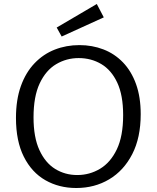

<svg xmlns="http://www.w3.org/2000/svg" viewBox="-20 -933 785 962"><path d="M362 9Q276 9 207.5 -30Q139 -69 99.5 -147.5Q60 -226 60 -342Q60 -433 84.5 -501.5Q109 -570 153 -616Q197 -662 254.5 -684.5Q312 -707 378 -707Q442 -707 498 -685.5Q554 -664 596 -620.5Q638 -577 661.5 -512Q685 -447 685 -361Q685 -243 642.5 -160.5Q600 -78 527 -34.5Q454 9 362 9ZM367 -56Q429 -56 481.5 -87.5Q534 -119 565.5 -185Q597 -251 597 -356Q597 -456 567.5 -519Q538 -582 487.5 -612Q437 -642 374 -642Q313 -642 261.5 -611.5Q210 -581 179 -515.5Q148 -450 148 -345Q148 -245 177.5 -181Q207 -117 256.5 -86.5Q306 -56 367 -56ZM289 -750 264 -795 465 -913 500 -846Z"/></svg>

Font: Bitter Thin
Style: Regular
Weight: 400
Version: Version 3.021